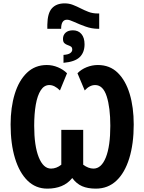

<svg xmlns="http://www.w3.org/2000/svg" viewBox="-20 -1110 857 1140"><path d="M261 -963Q262 -1032 288.5 -1061Q315 -1090 364 -1090Q390 -1090 413 -1081Q436 -1072 458.5 -1060.5Q481 -1049 505.5 -1039.5Q530 -1030 560 -1030H569V-939H563Q525 -939 487.5 -952.5Q450 -966 421 -979.5Q392 -993 378 -993Q343 -993 343 -939H261ZM357 -784Q386 -786 397.5 -795Q409 -804 409 -815Q409 -829 400.5 -834Q392 -839 381.5 -842.5Q371 -846 362.5 -853.5Q354 -861 354 -879Q354 -902 369.5 -916Q385 -930 413 -930Q445 -930 463.5 -908Q482 -886 482 -847Q482 -799 453.5 -771Q425 -743 357 -737ZM261 10Q192 10 143.5 -37.5Q95 -85 69 -170.5Q43 -256 43 -371Q43 -472 67.5 -552Q92 -632 140 -678Q188 -724 258 -724Q292 -724 324 -710.5Q356 -697 378 -675L336 -573Q304 -605 273 -605Q242 -605 222 -574Q202 -543 192.5 -488.5Q183 -434 183 -363Q183 -244 210 -176.5Q237 -109 283 -109Q315 -109 344 -132V-339H474V-132Q505 -109 535 -109Q582 -109 608.5 -175.5Q635 -242 635 -363Q635 -471 613.5 -538Q592 -605 545 -605Q512 -605 483 -573L440 -675Q462 -698 494.5 -711Q527 -724 561 -724Q632 -724 679 -678Q726 -632 750 -552.5Q774 -473 774 -371Q774 -256 747.5 -170Q721 -84 671 -37Q621 10 549 10Q501 10 467.5 -4.5Q434 -19 409 -53Q382 -20 345 -5Q308 10 261 10Z"/></svg>

Font: Noto Sans ExtraCondensed
Style: Bold
Weight: 700
Width: 2
Designer: Monotype Design Team
Foundry: Monotype Imaging Inc.
Version: Version 2.013; ttfautohint (v1.8.4.7-5d5b)